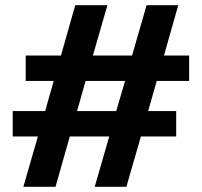

<svg xmlns="http://www.w3.org/2000/svg" viewBox="-20 -720 779 740"><path d="M70 0 126 -194H29V-292H154L187 -408H79V-506H215L270 -700H394L338 -506H489L545 -700H667L612 -506H709V-408H584L551 -292H659V-194H523L467 0H345L401 -194H249L194 0ZM277 -292H428L462 -408H310Z"/></svg>

Font: Red Hat Display ExtraBold
Style: Regular
Weight: 800
Designer: Pentagram, MCKL
Foundry: Pentagram, MCKL
Version: Version 1.023